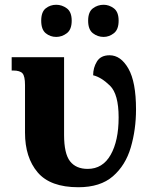

<svg xmlns="http://www.w3.org/2000/svg" viewBox="-20 -776 648 806"><path d="M309 10Q401 10 454 -36Q507 -82 529 -157Q551 -232 551 -317Q551 -432 519 -488Q487 -544 440 -544Q403 -544 387 -518Q371 -492 371 -460Q405 -452 441.5 -416.5Q478 -381 478 -283Q478 -185 444.5 -126Q411 -67 348 -67Q299 -67 274 -99Q249 -131 249 -210V-536H29V-480H35Q64 -480 74.5 -468Q85 -456 85 -419V-219Q85 -115 138 -52.5Q191 10 309 10ZM415 -621Q438 -621 458 -636.5Q478 -652 478 -689Q478 -726 458 -741Q438 -756 415 -756Q390 -756 370 -741Q350 -726 350 -689Q350 -652 370 -636.5Q390 -621 415 -621ZM216 -621Q240 -621 260.5 -636.5Q281 -652 281 -689Q281 -726 260.5 -741Q240 -756 216 -756Q191 -756 172 -741Q153 -726 153 -689Q153 -652 172 -636.5Q191 -621 216 -621Z"/></svg>

Font: Noto Serif SemiCondensed Extra
Style: Regular
Weight: 800
Width: 4
Designer: Monotype Design Team
Foundry: Monotype Imaging Inc.
Version: Version 1.002